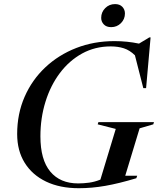

<svg xmlns="http://www.w3.org/2000/svg" viewBox="-20 -932 795 962"><path d="M371.5 -13Q399 -13 426.5 -16.8Q454 -20.5 483 -32L560 -286L469.5 -309L473 -320H751.5L748 -309L679.5 -289L607.5 -51.5H667.5L663 -39Q575 -12.5 507.5 -0.8Q440 11 375 11Q280 11 210.8 -22.2Q141.5 -55.5 103.8 -116.2Q66 -177 66 -260.5Q66 -361.5 103.2 -446.8Q140.5 -532 207 -594.5Q273.5 -657 362 -691.5Q450.5 -726 553.5 -726Q617.5 -726 676.5 -713.5L728 -744.5H734.5L712 -490.5H698L656 -655Q630 -680.5 600.5 -690Q571 -699.5 535 -699.5Q456 -699.5 391.2 -663.8Q326.5 -628 279.8 -565.8Q233 -503.5 207.8 -422Q182.5 -340.5 182.5 -249Q182.5 -131.5 232 -72.2Q281.5 -13 371.5 -13ZM537 -796Q513 -796 500 -809.8Q487 -823.5 487 -842.5Q487 -871 507 -891.2Q527 -911.5 556.5 -911.5Q580 -911.5 593 -897.8Q606 -884 606 -864.5Q606 -836 586 -816Q566 -796 537 -796Z"/></svg>

Font: Newsreader 72pt Medium
Style: Italic
Weight: 500
Italic angle: -17°
Designer: Hugues Gentile
Foundry: Production Type
Version: Version 1.003; ttfautohint (v1.8.3)